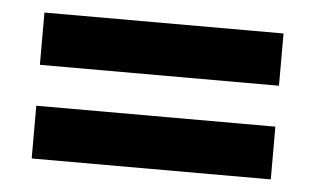

<svg xmlns="http://www.w3.org/2000/svg" viewBox="-33 -630 639 388"><g transform="rotate(5 286.0 -436.0)"><path d="M43 -478H528V-584H43ZM43 -288H528V-395H43Z"/></g></svg>

Font: Noto Sans Kannada UI
Style: Bold
Weight: 700
Designer: Jelle Bosma - Monotype Design Team
Foundry: Monotype Imaging Inc.
Version: Version 2.005